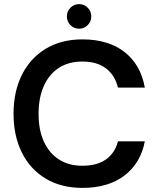

<svg xmlns="http://www.w3.org/2000/svg" viewBox="-20 -904 772 936"><path d="M382 12Q278 12 202.5 -33.5Q127 -79 86.5 -160.5Q46 -242 46 -349Q46 -457 86.5 -538.5Q127 -620 202.5 -666Q278 -712 382 -712Q508 -712 587 -650.5Q666 -589 686 -477H555Q541 -536 497.5 -570Q454 -604 381 -604Q315 -604 267.5 -573.5Q220 -543 194 -485.5Q168 -428 168 -349Q168 -270 194 -213.5Q220 -157 267.5 -126.5Q315 -96 381 -96Q454 -96 497.5 -127.5Q541 -159 555 -215H686Q666 -109 587 -48.5Q508 12 382 12ZM366 -764Q341 -764 323.5 -781.5Q306 -799 306 -824Q306 -849 323.5 -866.5Q341 -884 366 -884Q390 -884 407.5 -866.5Q425 -849 425 -824Q425 -799 407.5 -781.5Q390 -764 366 -764Z"/></svg>

Font: DM Sans 16pt SemiBold
Style: Regular
Weight: 600
Version: Version 4.004;gftools[0.9.30]